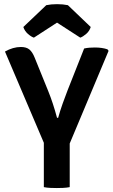

<svg xmlns="http://www.w3.org/2000/svg" viewBox="-20 -922 558 946"><path d="M394.5 -683Q407.5 -686 421 -687Q434.5 -688 447.5 -688Q483 -688 509.5 -679L515 -671.5L323.5 -215V0Q308 3 290.8 3.8Q273.5 4.5 260 4.5Q247 4.5 228.8 3.8Q210.5 3 196 0V-218.5L4.5 -668Q44 -690.5 83 -690.5Q110 -690.5 125 -678Q140 -665.5 151 -637.5L217.5 -473.5Q241.5 -414.5 261 -341.5H266.5Q275.5 -374.5 289 -412.5Q302.5 -450.5 313 -477ZM314.5 -896.5 427 -789Q421 -769 404.8 -755Q388.5 -741 375.5 -736.5L261 -810.5L147 -736.5Q133.5 -741 117.5 -755Q101.5 -769 95 -789L208 -896.5Q232 -901.5 261 -901.5Q290 -901.5 314.5 -896.5Z"/></svg>

Font: Signika Negative SemiBold
Style: Regular
Weight: 600
Designer: Anna Giedryś
Foundry: Anna Giedryś
Version: Version 2.000; ttfautohint (v1.8.3) -l 8 -r 50 -G 200 -x 9 -